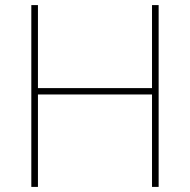

<svg xmlns="http://www.w3.org/2000/svg" viewBox="-20 -734 746 754"><path d="M603 0V-714H577V-388H129V-714H103V0H129V-363H577V0Z"/></svg>

Font: Noto Kufi Arabic Thin
Style: Regular
Weight: 100
Designer: Monotype Design Team, David Williams, Khaled Hosny
Foundry: Google LLC
Version: Version 2.109